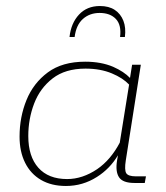

<svg xmlns="http://www.w3.org/2000/svg" viewBox="-20 -608 552 638"><path d="M199 10Q151 10 116.5 -10Q82 -30 63.5 -67Q45 -104 45 -154Q45 -219 68 -275.5Q91 -332 139 -367.5Q187 -403 263 -403Q316 -403 356 -386Q392 -370 412 -349L419 -393H448L398 -75Q393 -43 399.5 -32.5Q406 -22 432 -22H465L461 0H427Q388 0 375.5 -19Q363 -38 369 -75L372 -92Q345 -47 302 -20Q255 10 199 10ZM203 -13Q254 -13 303 -46Q348 -77 378 -134L409 -327Q388 -349 352 -364Q314 -380 264 -380Q197 -380 155 -347.5Q113 -315 93.5 -264Q74 -213 74 -156Q74 -88 107.5 -50.5Q141 -13 203 -13ZM211 -485Q216 -531 242.5 -559.5Q269 -588 312 -588Q342 -588 361.5 -575Q381 -562 390 -539Q399 -516 395 -485H379Q384 -525 365 -545Q346 -565 311 -565Q278 -565 255.5 -545Q233 -525 228 -485Z"/></svg>

Font: Rokkitt SemiBold Thin
Style: Italic
Weight: 250
Italic angle: -9°
Version: Version 3.103